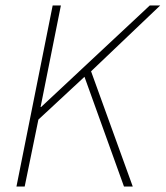

<svg xmlns="http://www.w3.org/2000/svg" viewBox="-20 -680 604 700"><path d="M40 0 172 -660H202L128 -290H130L526 -660H564L312 -420L464 0H432L288 -400L120 -244L70 0Z"/></svg>

Font: TypoPRO Source Sans Pro
Style: Italic
Weight: 200
Italic angle: -11°
Designer: Paul D. Hunt
Foundry: Adobe Systems Incorporated
Version: Version 1.075;PS 2.000;hotconv 1.0.86;makeotf.lib2.5.63406